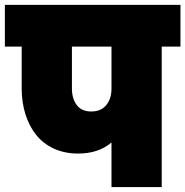

<svg xmlns="http://www.w3.org/2000/svg" viewBox="-31 -760 753 780"><path d="M339.8 -307.1Q379.9 -307.1 400.9 -333.3Q421.9 -359.4 421.9 -399.9V-570.8H261.2V-400.9Q261.2 -359.4 280.8 -333.3Q300.3 -307.1 339.8 -307.1ZM-11.2 -570.8V-740.2H702.1V-570.8H626V0H421.9V-181.2Q369.6 -136.2 286.1 -136.2Q231 -136.2 187 -156.7Q143.1 -177.2 115 -213.1Q86.9 -249 72 -296.9Q57.1 -344.7 57.1 -400.9V-570.8Z"/></svg>

Font: SVN-Poppins Black
Style: Regular
Weight: 900
Designer: Ninad Kale (Devanagari), Jonny Pinhorn (Latin)
Foundry: Indian Type Foundry
Version: Version 3.002 2017